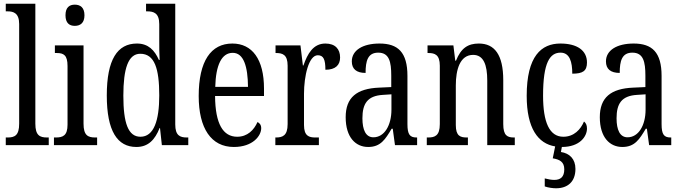

<svg xmlns="http://www.w3.org/2000/svg" viewBox="-20 -780 3660 1032"><path d="M11 0H242V-41H233C194 -41 170 -52 170 -115V-760H11V-719H21C52 -719 83 -710 83 -651V-115C83 -52 59 -41 21 -41H11Z M382 -641C411 -641 434 -656 434 -698C434 -740 411 -755 382 -755C353 -755 332 -740 332 -698C332 -656 353 -641 382 -641ZM270 0H502V-41H492C453 -41 429 -52 429 -115V-536H275V-495H285C322 -495 343 -484 343 -425V-110C343 -51 318 -41 280 -41H270Z M713 10C777 10 813 -29 838 -92H840L850 0H992V-41H984C947 -41 922 -52 922 -111V-760H765V-719H771C806 -719 836 -710 836 -650V-563C836 -526 836 -489 838 -458H834C811 -510 777 -546 716 -546C611 -546 554 -460 554 -267C554 -75 611 10 713 10ZM735 -45C669 -45 643 -118 643 -266C643 -411 669 -491 734 -491C811 -491 836 -411 836 -267C836 -132 807 -45 735 -45Z M1237 10C1339 10 1384 -50 1384 -91C1384 -109 1375 -119 1364 -124C1345 -81 1310 -45 1255 -45C1179 -45 1137 -114 1136 -264H1399V-304C1399 -462 1335 -546 1229 -546C1114 -546 1048 -452 1048 -264C1048 -90 1115 10 1237 10ZM1313 -313H1137C1140 -430 1171 -496 1231 -496C1290 -496 1312 -422 1313 -313Z M1460 0H1694V-41H1675C1641 -41 1614 -49 1614 -108V-276C1614 -370 1639 -483 1688 -483C1719 -483 1729 -460 1729 -405C1784 -405 1808 -431 1808 -471C1808 -516 1782 -546 1729 -546C1664 -546 1633 -492 1611 -428H1608L1595 -536H1461V-495H1464C1499 -495 1526 -486 1526 -427V-113C1526 -50 1498 -41 1463 -41H1460Z M1959 10C2026 10 2051 -31 2085 -88H2091L2103 0H2222V-41H2219C2183 -41 2170 -57 2170 -113V-372C2170 -499 2119 -546 2020 -546C1930 -546 1871 -510 1871 -450C1871 -409 1896 -388 1945 -388C1945 -453 1957 -497 2013 -497C2072 -497 2083 -448 2083 -373V-312L2018 -309C1897 -304 1838 -256 1838 -150C1838 -41 1892 10 1959 10ZM1987 -42C1946 -42 1928 -82 1928 -144C1928 -223 1955 -265 2038 -270L2084 -273V-191C2084 -106 2046 -42 1987 -42Z M2274 0H2495V-41H2490C2455 -41 2430 -48 2430 -108V-321C2430 -405 2452 -485 2523 -485C2579 -485 2599 -432 2599 -347V0H2747V-41H2743C2708 -41 2685 -50 2685 -113V-349C2685 -486 2638 -546 2554 -546C2496 -546 2458 -522 2431 -454H2427L2417 -536H2278V-495H2283C2317 -495 2344 -486 2344 -427V-113C2344 -50 2317 -41 2281 -41H2274Z M2969 232C3031 232 3073 197 3073 128C3073 74 3041 44 2995 37L3000 10C3097 10 3135 -47 3135 -89C3135 -108 3129 -119 3119 -127C3101 -84 3065 -45 3008 -45C2933 -45 2899 -123 2899 -266C2899 -445 2936 -497 2993 -497C3043 -497 3056 -446 3056 -384C3112 -384 3135 -398 3135 -444C3135 -509 3082 -546 2992 -546C2890 -546 2811 -479 2811 -265C2811 -90 2872 -8 2964 7L2951 71C2988 77 3013 90 3013 130C3013 172 2992 187 2959 187C2945 187 2927 184 2908 179V222C2927 229 2953 232 2969 232Z M3325 10C3392 10 3417 -31 3451 -88H3457L3469 0H3588V-41H3585C3549 -41 3536 -57 3536 -113V-372C3536 -499 3485 -546 3386 -546C3296 -546 3237 -510 3237 -450C3237 -409 3262 -388 3311 -388C3311 -453 3323 -497 3379 -497C3438 -497 3449 -448 3449 -373V-312L3384 -309C3263 -304 3204 -256 3204 -150C3204 -41 3258 10 3325 10ZM3353 -42C3312 -42 3294 -82 3294 -144C3294 -223 3321 -265 3404 -270L3450 -273V-191C3450 -106 3412 -42 3353 -42Z"/></svg>

Font: Noto Serif Sinhala ExtraCondensed
Style: Regular
Weight: 400
Width: 2
Designer: Jelle Bosma - Monotype Design Team
Foundry: Monotype Imaging Inc.
Version: Version 2.007